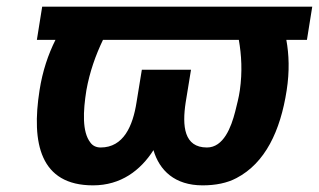

<svg xmlns="http://www.w3.org/2000/svg" viewBox="-20 -548 960 578"><path d="M91 -428H147C125 -384 108 -334 99 -276C74 -117 101 10 260 10C344 10 403 -35 442 -96C460 -35 506 10 590 10C629 10 664 3 692 -12C778 -57 824 -153 843 -276C852 -334 850 -384 842 -428H904L920 -528H107ZM240 -276C250 -332 268 -382 290 -428H699C707 -382 710 -332 702 -276C699 -254 693 -233 688 -212C676 -165 653 -104 603 -104C534 -104 528 -168 539 -240L555 -338H407L391 -240C380 -169 352 -104 283 -104C270 -104 259 -109 252 -119C227 -151 230 -213 240 -276Z"/></svg>

Font: Asimov Pro
Style: BdObl
Weight: 700
Designer: Google
Version: Version 2.000980; 2014